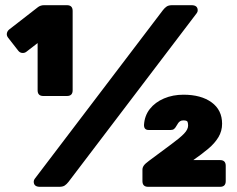

<svg xmlns="http://www.w3.org/2000/svg" viewBox="-20 -720 915 740"><path d="M147 -350Q125 -350 125 -372V-554L81 -520Q74 -515 65 -516Q56 -517 50 -525L11 -575Q5 -583 6.5 -591.5Q8 -600 15 -606L127 -693Q137 -700 150 -700H238Q260 -700 260 -678V-372Q260 -350 238 -350ZM134 0Q110 0 110 -20Q110 -26 114 -31L608 -681Q615 -690 622.5 -695Q630 -700 644 -700H718Q742 -700 742 -680Q742 -674 738 -669L244 -19Q237 -10 229.5 -5Q222 0 208 0ZM551 0Q529 0 529 -22V-66Q529 -74 534 -81.5Q539 -89 554 -100Q606 -139 639.5 -163.5Q673 -188 689 -204.5Q705 -221 705 -236Q705 -244 703 -250Q701 -256 687 -256Q679 -256 674.5 -253Q670 -250 667 -246Q664 -242 662 -238Q656 -227 651 -223Q646 -219 638 -219H553Q535 -219 535 -238Q537 -274 557.5 -300Q578 -326 612 -340.5Q646 -355 687 -355Q755 -355 795.5 -325.5Q836 -296 836 -243Q836 -215 822 -191.5Q808 -168 783 -147Q758 -126 725 -103H828Q850 -103 850 -81V-22Q850 0 828 0Z"/></svg>

Font: Rubik Light Black
Style: Regular
Weight: 900
Version: Version 2.104